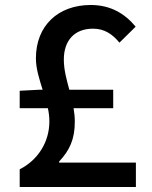

<svg xmlns="http://www.w3.org/2000/svg" viewBox="-20 -750 610 770"><path d="M217 -98V-102C259 -147 280 -191 280 -262C280 -281 278 -299 275 -316H434V-390H258C247 -431 236 -470 236 -511C236 -588 279 -635 353 -635C399 -635 431 -613 459 -579L524 -643C481 -695 424 -730 344 -730C214 -730 124 -648 124 -516C124 -474 138 -432 151 -390H135L59 -386V-316H172C176 -298 178 -281 178 -263C178 -180 132 -108 59 -71V0H525V-98Z"/></svg>

Font: Noto Sans CJK KR Medium
Style: Regular
Weight: 500
Designer: Ryoko NISHIZUKA (kana & ideographs); Paul D. Hunt (Latin, Greek & Cyrillic); Wenlong ZHANG (bopomofo); Sandoll Communica
Foundry: Adobe Systems Incorporated
Version: Version 1.004;PS 1.004;hotconv 1.0.82;makeotf.lib2.5.63406